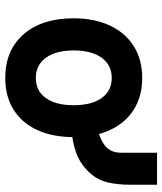

<svg xmlns="http://www.w3.org/2000/svg" viewBox="38 -660 633 750"><g transform="rotate(90 355.0 -284.5)"><path d="M284 12Q176 12 113.5 -59.5Q51 -131 51 -255Q51 -337 79.5 -397.2Q108 -457.5 160.2 -490.2Q212.5 -523 284 -523Q355 -523 407 -490.5Q459 -458 487 -398Q515 -338 515 -255.5Q515 -172.5 487.2 -112.5Q459.5 -52.5 407.5 -20.2Q355.5 12 284 12ZM284 -107.5Q334.5 -107.5 362.5 -146.5Q390.5 -185.5 390.5 -255.5Q390.5 -325.5 362.2 -364.8Q334 -404 284 -404Q233.5 -404 205 -364.5Q176.5 -325 176.5 -255Q176.5 -186 205 -146.8Q233.5 -107.5 284 -107.5ZM467.5 -245.5V-345Q523 -356.5 549.5 -378.5Q576 -400.5 576 -439.5V-581H701V-470.5Q701 -428 692 -388.5Q683 -349 654.5 -318Q620 -280.5 574.8 -264.5Q529.5 -248.5 467.5 -245.5Z"/></g></svg>

Font: Undotted
Style: Bold
Weight: 700
Designer: Delve Withrington, Dave Bailey, Thomas Jockin
Foundry: Delve Fonts LLC
Version: Version 4.000